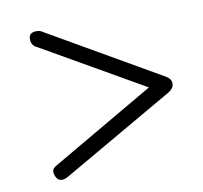

<svg xmlns="http://www.w3.org/2000/svg" viewBox="-60 -626 639 603"><g transform="rotate(-10 259.0 -324.0)"><path d="M92.8 -560.5Q104.5 -560.5 112.3 -554.7L467.8 -349.6Q485.4 -339.8 485.4 -324.7Q485.4 -309.6 467.8 -298.8L112.3 -93.8Q101.6 -86.9 90.8 -86.9Q80.1 -86.9 74.2 -96.7Q68.4 -106.4 68.4 -117.2Q68.4 -127.9 87.9 -137.7L410.2 -325.2L86.9 -510.7Q68.4 -518.6 68.4 -539.6Q68.4 -560.5 92.8 -560.5Z"/></g></svg>

Font: Jura
Style: Book
Weight: 400
Version: Version 2.5